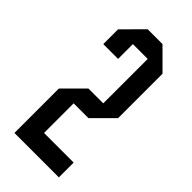

<svg xmlns="http://www.w3.org/2000/svg" viewBox="-215 -715 764 764"><g transform="rotate(45 166.5 -333.5)"><path d="M125 -83.3H291.7V0H41.7V-250L125 -333.3H208.3V-583.3H125V-500H41.7V-583.3L125 -666.7H208.3L291.7 -583.3V-333.3L208.3 -250H125Z"/></g></svg>

Font: Yulong
Style: Regular
Weight: 400
Designer: GGBotNet
Foundry: f0n7.com
Version: 1.00